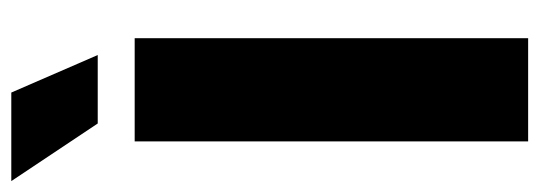

<svg xmlns="http://www.w3.org/2000/svg" viewBox="-355 -637 969 345"><g transform="rotate(-90 129.5 -464.5)"><path d="M233.4 0H47.9V-707H233.4ZM-23.4 -928.7H135.7L203.1 -773.4H80.1Z"/></g></svg>

Font: Pretendard JP Black
Style: Regular
Weight: 900
Designer: Base glyphs from Inter by Rasmus Andersson; Hangeul glyphs from Noto Sans CJK(Source Han Sans) by Jang Soo-young and Kan
Foundry: Kil Hyung-jin
Version: Version 1.309